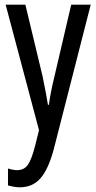

<svg xmlns="http://www.w3.org/2000/svg" viewBox="-20 -557 410 817"><path d="M88 -537 161 -233Q178 -151 184 -111H188Q195 -164 212 -233L283 -537H366L208 81Q185 165 151.5 202.5Q118 240 64 240Q43 240 14 232V160Q37 167 53 167Q82 167 98 145Q114 123 129 65L146 -3L4 -537Z"/></svg>

Font: Noto Sans UI Cond
Style: Regular
Weight: 400
Width: 3
Designer: Monotype Design Team
Foundry: Monotype Imaging Inc.
Version: Version 1.001